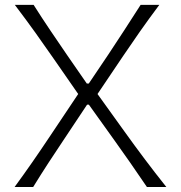

<svg xmlns="http://www.w3.org/2000/svg" viewBox="-20 -752 727 772"><path d="M38.6 0Q74.7 -49.3 109.9 -99.9Q145 -150.4 182.1 -206.1L294.4 -374L197.8 -513.2Q161.6 -565.4 123.8 -618.4Q85.9 -671.4 39.6 -732.4H115.2Q148.9 -679.2 182.9 -628.9Q216.8 -578.6 248 -533.2L329.1 -416H336.9L416.5 -534.2Q447.3 -580.1 480 -630.9Q512.7 -681.6 545.4 -732.4H620.6Q578.6 -676.3 541.7 -623.8Q504.9 -571.3 475.1 -526.9L372.1 -374L479.5 -224.6Q521.5 -166 562.3 -111.8Q603 -57.6 648.9 0H570.8Q535.6 -52.2 502.9 -98.9Q470.2 -145.5 439.5 -188.5L337.4 -331.1H330.1L234.9 -188Q204.1 -142.1 174.8 -97.2Q145.5 -52.2 113.3 0Z"/></svg>

Font: Pinar DS1 Light
Style: Regular
Weight: 300
Designer: Amin Abedi
Version: Version 3.000